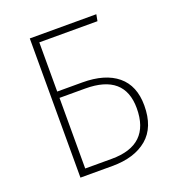

<svg xmlns="http://www.w3.org/2000/svg" viewBox="-125 -783 813 884"><g transform="rotate(-20 281.0 -341.0)"><path d="M277 -409Q388 -409 448.5 -359Q509 -309 509 -212Q509 -105 446.5 -52.5Q384 0 276 0H119V-682H445L439 -650H154V-409ZM284 -32Q472 -32 472 -212Q472 -378 280 -378H154V-32Z"/></g></svg>

Font: Fira Sans UltraLight
Style: Regular
Weight: 200
Designer: Carrois Corporate & Edenspiekermann AG
Foundry: Carrois Corporate GbR & Edenspiekermann AG
Version: Version 4.106;PS 004.106;hotconv 1.0.70;makeotf.lib2.5.58329